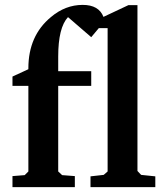

<svg xmlns="http://www.w3.org/2000/svg" viewBox="-20 -765 667 785"><path d="M31 0V-45L81 -49L96 -64V-414H31V-452L96 -482Q96 -482 96 -486Q96 -619 188 -695Q247 -745 318 -745Q384 -745 403 -696L505 -744H542V-66L557 -50L615 -44V0H350V-44L404 -50L420 -64V-650H384L353 -613L258 -695Q218 -652 218 -534V-474H353V-414H218V-64L234 -49L286 -45V0Z"/></svg>

Font: Khartiya
Style: Bold
Weight: 700
Version: Version 1.0.2